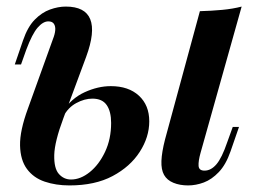

<svg xmlns="http://www.w3.org/2000/svg" viewBox="-20 -550 791 584"><path d="M590 -85Q583 -60 584 -45.5Q585 -31 602 -31Q622 -31 638.5 -50.5Q655 -70 671 -117L688 -164H707L681 -89Q667 -49 645.5 -26.5Q624 -4 600 5Q576 14 552 14Q527 14 507.5 6Q488 -2 479 -18Q470 -34 471 -60.5Q472 -87 482 -126L588 -516Q624 -517 656 -520Q688 -523 715 -530ZM317 -288Q371 -288 402.5 -259Q434 -230 434 -181Q434 -133 405 -88Q376 -43 322.5 -14.5Q269 14 191 14Q150 14 116 2.5Q82 -9 62 -36Q42 -63 41 -107.5Q40 -152 65 -220L141 -431Q147 -446 148 -458Q149 -470 144 -477.5Q139 -485 127 -485Q111 -485 94.5 -466Q78 -447 60 -399L44 -354H25L50 -427Q64 -468 85.5 -490Q107 -512 132 -521Q157 -530 180 -530Q239 -530 254.5 -491.5Q270 -453 242 -377L173 -191Q146 -119 145 -78.5Q144 -38 159 -21Q174 -4 196 -4Q225 -4 253 -26.5Q281 -49 299.5 -88Q318 -127 318 -176Q318 -211 304.5 -230.5Q291 -250 261 -250Q237 -250 212 -236.5Q187 -223 173 -196L170 -210Q197 -251 237.5 -269.5Q278 -288 317 -288Z"/></svg>

Font: Playfair Display SemiBold
Style: Italic
Weight: 600
Italic angle: -14°
Designer: Claus Eggers Sørensen
Foundry: Claus Eggers Sørensen
Version: Version 1.203